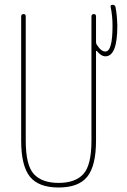

<svg xmlns="http://www.w3.org/2000/svg" viewBox="-20 -790 540 819"><path d="M70.3 -190.4V-719.7Q70.3 -729.5 80.1 -730Q89.8 -730.5 89.8 -719.7V-190.4Q89.8 -85 124.5 -47.4Q159.2 -9.8 230 -9.8Q300.8 -9.8 335.4 -47.4Q370.1 -85 370.1 -190.4V-719.7Q370.1 -729.5 379.9 -730Q389.6 -730.5 389.6 -719.7V-610.4Q389.6 -604.5 392.6 -599.6Q412.1 -569.3 429.7 -570.3Q460 -570.3 460 -679.7Q460 -721.7 452.1 -759.8Q450.2 -769.5 460 -769.5Q470.7 -769.5 472.7 -759.8Q479.5 -725.6 480.5 -679.7Q480.5 -549.8 429.7 -549.8Q411.1 -549.8 392.6 -573.2Q390.6 -573.2 389.6 -572.3V-190.4Q389.6 -83 352.5 -36.6Q315.4 9.8 230 9.8Q144.5 9.8 107.4 -36.6Q70.3 -83 70.3 -190.4Z"/></svg>

Font: Rounded-X Mgen+ 2m thin
Style: Regular
Weight: 100
Designer: [Source Han Sans]
Ryoko NISHIZUKA  (kana & ideographs); Paul D. Hunt (Latin, Greek & Cyrillic); Wenlong ZHANG  (bopomofo
Version: Version 1.059.20150602